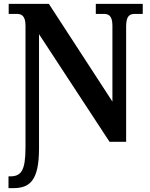

<svg xmlns="http://www.w3.org/2000/svg" viewBox="-20 -734 775 994"><path d="M24 240H48C133 240 182 203 182 34V-557L547 0H633V-597C633 -654 653 -662 679 -662H719V-714H476V-662H517C541 -662 562 -654 562 -601V-208L233 -714H25V-662H66C90 -662 112 -654 112 -601V29C112 151 89 179 32 179H24Z"/></svg>

Font: Noto Serif SemiCondensed
Style: Bold
Weight: 700
Width: 4
Designer: Monotype Design Team
Foundry: Monotype Imaging Inc.
Version: Version 2.015